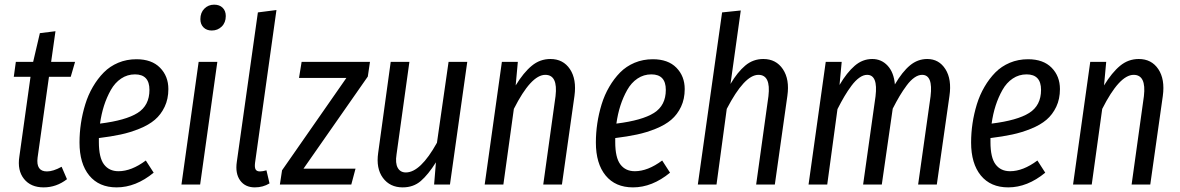

<svg xmlns="http://www.w3.org/2000/svg" viewBox="-20 -791 5057 823"><path d="M189.9 -461.9 141.1 -115.2Q133.8 -56.2 181.2 -56.2Q208 -56.2 244.1 -76.2L267.1 -22.9Q221.7 12.2 167 12.2Q111.8 12.2 82.8 -24.2Q53.7 -60.5 63 -120.1L110.8 -461.9H39.1L47.9 -525.9H122.1L150.9 -648.9L217.8 -657.2L199.2 -525.9H301.8L283.2 -461.9Z M701.7 -409.2Q701.7 -366.7 685.8 -333.3Q669.9 -299.8 643.8 -277.6Q617.7 -255.4 577.9 -239.3Q538.1 -223.1 497.1 -214.4Q456.1 -205.6 403.8 -199.2V-182.1Q403.8 -115.2 425.8 -86.2Q447.8 -57.1 487.8 -57.1Q543.5 -57.1 605 -103L638.7 -50.8Q562 12.2 480 12.2Q404.3 12.2 362.5 -38.8Q320.8 -89.8 320.8 -180.2Q320.8 -221.2 326.9 -262.2Q333 -303.2 345.5 -343.8Q357.9 -384.3 378.2 -418.9Q398.4 -453.6 424.6 -480.2Q450.7 -506.8 486.8 -522Q522.9 -537.1 564.9 -537.1Q630.4 -537.1 666 -500.7Q701.7 -464.4 701.7 -409.2ZM558.6 -472.2Q525.9 -472.2 499.3 -454.3Q472.7 -436.5 455.1 -405.3Q437.5 -374 426 -338.4Q414.6 -302.7 408.7 -261.2Q519 -274.9 569.8 -306.9Q620.6 -338.9 620.6 -405.8Q620.6 -472.2 558.6 -472.2Z M887.7 -660.2Q865.7 -660.2 852.3 -673.6Q838.9 -687 838.9 -709Q838.9 -736.8 856 -753.9Q873 -771 897.9 -771Q920.9 -771 934.3 -757.8Q947.8 -744.6 947.8 -722.2Q947.8 -694.3 930.4 -677.2Q913.1 -660.2 887.7 -660.2ZM911.6 -525.9 837.9 0H757.8L831.5 -525.9Z M1165 -748 1073.2 -92.8Q1070.8 -73.2 1075.7 -64.7Q1080.6 -56.2 1094.2 -56.2Q1106 -56.2 1122.1 -61L1135.3 -4.9Q1107.4 12.2 1072.3 12.2Q1030.8 12.2 1009.3 -17.6Q987.8 -47.4 995.1 -97.2L1085.4 -737.8Z M1565.9 -525.9 1556.6 -462.9 1280.8 -67.9H1503.9L1485.8 0H1179.7L1189 -61L1464.8 -457H1261.7L1272.9 -525.9Z M1706.1 12.2Q1651.4 12.2 1621.3 -28.6Q1591.3 -69.3 1601.1 -136.2L1654.8 -525.9H1734.9L1679.7 -128.9Q1673.8 -91.8 1684.8 -71.8Q1695.8 -51.8 1719.7 -51.8Q1782.2 -51.8 1853 -179.2L1902.8 -525.9H1982.9L1908.7 0H1840.8L1848.6 -95.2Q1815.4 -42.5 1783.7 -15.1Q1752 12.2 1706.1 12.2Z M2339.4 -538.1Q2394 -538.1 2423.1 -494.6Q2452.1 -451.2 2442.4 -379.9L2388.7 0H2308.6L2361.3 -378.9Q2372.1 -470.2 2317.4 -470.2Q2256.3 -470.2 2182.6 -324.2L2137.7 0H2057.6L2131.3 -525.9H2199.7L2190.4 -424.8Q2224.1 -480 2259.3 -509Q2294.4 -538.1 2339.4 -538.1Z M2915 -409.2Q2915 -366.7 2899.2 -333.3Q2883.3 -299.8 2857.2 -277.6Q2831.1 -255.4 2791.3 -239.3Q2751.5 -223.1 2710.4 -214.4Q2669.4 -205.6 2617.2 -199.2V-182.1Q2617.2 -115.2 2639.2 -86.2Q2661.1 -57.1 2701.2 -57.1Q2756.8 -57.1 2818.4 -103L2852.1 -50.8Q2775.4 12.2 2693.4 12.2Q2617.7 12.2 2575.9 -38.8Q2534.2 -89.8 2534.2 -180.2Q2534.2 -221.2 2540.3 -262.2Q2546.4 -303.2 2558.8 -343.8Q2571.3 -384.3 2591.6 -418.9Q2611.8 -453.6 2637.9 -480.2Q2664.1 -506.8 2700.2 -522Q2736.3 -537.1 2778.3 -537.1Q2843.8 -537.1 2879.4 -500.7Q2915 -464.4 2915 -409.2ZM2772 -472.2Q2739.3 -472.2 2712.6 -454.3Q2686 -436.5 2668.5 -405.3Q2650.9 -374 2639.4 -338.4Q2627.9 -302.7 2622.1 -261.2Q2732.4 -274.9 2783.2 -306.9Q2834 -338.9 2834 -405.8Q2834 -472.2 2772 -472.2Z M3252 -538.1Q3306.6 -538.1 3335.9 -494.4Q3365.2 -450.7 3355 -379.9L3301.3 0H3221.2L3273.9 -378.9Q3284.7 -470.2 3231 -470.2Q3170.9 -470.2 3095.2 -324.2L3051.3 0H2971.2L3075.2 -737.8L3155.3 -746.1L3111.3 -431.2Q3141.1 -481.9 3174.6 -510Q3208 -538.1 3252 -538.1Z M3954.6 -538.1Q4004.9 -538.1 4032.5 -494.6Q4060.1 -451.2 4049.8 -379.9L3995.6 0H3915.5L3968.8 -377.9Q3980 -470.2 3932.6 -470.2Q3916.5 -470.2 3899.7 -458.5Q3882.8 -446.8 3866.5 -424.8Q3850.1 -402.8 3836.2 -379.4Q3822.3 -356 3806.6 -325.2L3759.8 0H3679.7L3732.9 -377.9Q3744.1 -470.2 3696.8 -470.2Q3680.7 -470.2 3663.6 -458Q3646.5 -445.8 3629.9 -423.6Q3613.3 -401.4 3599.4 -377.7Q3585.4 -354 3569.8 -323.2L3525.9 0H3445.8L3519.5 -525.9H3587.9L3578.6 -426.8Q3609.9 -480 3643.6 -509Q3677.2 -538.1 3718.8 -538.1Q3758.3 -538.1 3784.9 -509.3Q3811.5 -480.5 3815.9 -429.2Q3847.7 -483.4 3880.6 -510.7Q3913.6 -538.1 3954.6 -538.1Z M4523.4 -409.2Q4523.4 -366.7 4507.6 -333.3Q4491.7 -299.8 4465.6 -277.6Q4439.5 -255.4 4399.7 -239.3Q4359.9 -223.1 4318.8 -214.4Q4277.8 -205.6 4225.6 -199.2V-182.1Q4225.6 -115.2 4247.6 -86.2Q4269.5 -57.1 4309.6 -57.1Q4365.2 -57.1 4426.8 -103L4460.4 -50.8Q4383.8 12.2 4301.8 12.2Q4226.1 12.2 4184.3 -38.8Q4142.6 -89.8 4142.6 -180.2Q4142.6 -221.2 4148.7 -262.2Q4154.8 -303.2 4167.2 -343.8Q4179.7 -384.3 4200 -418.9Q4220.2 -453.6 4246.3 -480.2Q4272.5 -506.8 4308.6 -522Q4344.7 -537.1 4386.7 -537.1Q4452.1 -537.1 4487.8 -500.7Q4523.4 -464.4 4523.4 -409.2ZM4380.4 -472.2Q4347.7 -472.2 4321 -454.3Q4294.4 -436.5 4276.9 -405.3Q4259.3 -374 4247.8 -338.4Q4236.3 -302.7 4230.5 -261.2Q4340.8 -274.9 4391.6 -306.9Q4442.4 -338.9 4442.4 -405.8Q4442.4 -472.2 4380.4 -472.2Z M4861.3 -538.1Q4916 -538.1 4945.1 -494.6Q4974.1 -451.2 4964.4 -379.9L4910.6 0H4830.6L4883.3 -378.9Q4894 -470.2 4839.4 -470.2Q4778.3 -470.2 4704.6 -324.2L4659.7 0H4579.6L4653.3 -525.9H4721.7L4712.4 -424.8Q4746.1 -480 4781.2 -509Q4816.4 -538.1 4861.3 -538.1Z"/></svg>

Font: Fira Sans Compressed Book
Style: Italic
Weight: 350
Width: 3
Italic angle: -8°
Designer: Carrois Corporate & Edenspiekermann AG
Foundry: Carrois Corporate GbR & Edenspiekermann AG
Version: Version 4.203;PS 004.203;hotconv 1.0.88;makeotf.lib2.5.64775